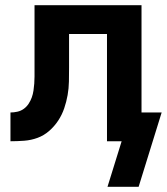

<svg xmlns="http://www.w3.org/2000/svg" viewBox="-20 -540 640 734"><path d="M391 174 445 0H389V-410H244V-281Q244 -255 243.5 -228.5Q243 -202 238.5 -176.5Q234 -151 225.5 -126Q217 -101 202.5 -79Q188 -57 168 -39.5Q148 -22 123.5 -13Q99 -4 72.5 -2Q46 0 20 0V-110Q33 -110 46.5 -113Q60 -116 71 -124Q82 -132 89.5 -143.5Q97 -155 101.5 -167.5Q106 -180 108 -193.5Q110 -207 111 -220.5Q112 -234 112 -247.5Q112 -261 112 -275V-520H521V-110H598L510 174Z"/></svg>

Font: Iosevka Aile Extrabold
Style: Regular
Weight: 800
Designer: Belleve Invis
Foundry: Belleve Invis
Version: Version 27.3.5; ttfautohint (v1.8.4)